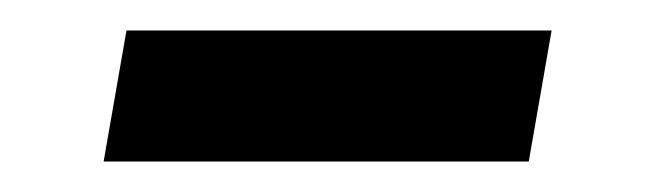

<svg xmlns="http://www.w3.org/2000/svg" viewBox="-20 -374 436 126"><path d="M63 -354H342L327 -268H48Z"/></svg>

Font: Cabin
Style: Italic
Weight: 400
Italic angle: -7°
Designer: Pablo Impallari
Foundry: Pablo Impallari. http://www.impallari.com Igino Marini. http://www.ikern.com
Version: Version 2.200